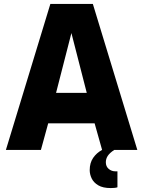

<svg xmlns="http://www.w3.org/2000/svg" viewBox="-20 -762 729 976"><path d="M10 0 236 -742H452L678 0H499L461 -135H225L188 0ZM265 -290H421L343 -594ZM543 194Q503 194 479.5 180Q456 166 446 145Q436 124 436 103Q436 66 453.5 40.5Q471 15 499 0H561Q538 15 528 30Q518 45 518 63Q518 84 532.5 96.5Q547 109 567 109H577V190Q572 192 563 193Q554 194 543 194Z"/></svg>

Font: Exo Thin ExtraBold
Style: Regular
Weight: 800
Version: Version 2.000